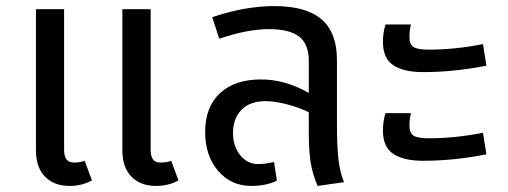

<svg xmlns="http://www.w3.org/2000/svg" viewBox="-20 -594 1657 626"><path d="M222.2 -64Q241.2 -64 255.9 -69.8L279.8 -5.9Q247.6 12.2 207 12.2Q156.2 12.2 126.7 -18.1Q97.2 -48.3 97.2 -104V-564H189V-106Q189 -84.5 196.8 -74.2Q204.6 -64 222.2 -64ZM538.1 -69.8 562 -5.9Q529.8 12.2 488.8 12.2Q438 12.2 408.4 -18.1Q378.9 -48.3 378.9 -104V-564H471.2V-106Q471.2 -84.5 478.8 -74.2Q486.3 -64 503.9 -64Q523.4 -64 538.1 -69.8Z M1078.6 -189Q1078.6 -116.7 1083.5 -74.5Q1088.4 -32.2 1101.6 0L1015.6 12.2Q999 -25.9 992.9 -64.2Q986.8 -102.5 986.8 -165V-228Q956.1 -243.2 916.3 -253.7Q876.5 -264.2 845.7 -264.2Q794.9 -264.2 767.3 -235.8Q739.7 -207.5 739.7 -160.2Q739.7 -117.7 762.9 -88.4Q786.1 -59.1 821.8 -59.1Q845.2 -59.1 873.5 -65.9L882.8 -4.9Q847.7 12.2 798.8 12.2Q733.4 12.2 691.2 -36.9Q648.9 -85.9 648.9 -164.1Q648.9 -244.6 696.8 -289.8Q744.6 -335 831.5 -335Q909.2 -335 986.8 -291V-395Q986.8 -450.7 955.1 -474.9Q923.3 -499 856.9 -499Q787.1 -499 694.8 -467.8L671.9 -538.1Q780.3 -574.2 873.5 -574.2Q978.5 -574.2 1028.6 -530.8Q1078.6 -487.3 1078.6 -398.9Z M1358.9 -358.9Q1296.9 -358.9 1262.7 -381.1Q1228.5 -403.3 1228.5 -458Q1228.5 -486.8 1236.8 -514.2H1319.8Q1314.9 -493.7 1314.9 -473.1Q1314.9 -449.7 1328.1 -440.9Q1341.3 -432.1 1377.9 -432.1Q1462.9 -432.1 1554.7 -450.2L1565.9 -379.9Q1460.4 -358.9 1358.9 -358.9ZM1358.9 -69.8Q1296.9 -69.8 1262.7 -92Q1228.5 -114.3 1228.5 -168.9Q1228.5 -197.8 1236.8 -225.1H1319.8Q1314.9 -204.6 1314.9 -184.1Q1314.9 -160.6 1328.1 -151.9Q1341.3 -143.1 1377.9 -143.1Q1462.9 -143.1 1554.7 -161.1L1565.9 -90.8Q1460.4 -69.8 1358.9 -69.8Z"/></svg>

Font: FiraGO
Style: Regular
Weight: 400
Designer: bBox Type
Foundry: bBox Type GmbH
Version: Version 1.001;PS 001.001;hotconv 1.0.88;makeotf.lib2.5.64775